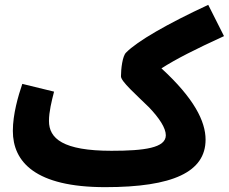

<svg xmlns="http://www.w3.org/2000/svg" viewBox="-20 -751 944 792"><path d="M182 -252C182 -290 193 -334 203 -373L72 -405C55 -355 33 -280 33 -211C33 -83 126 21 414 21C694 21 828 -42 828 -175C828 -251 780 -346 646 -469C705 -507 786 -548 904 -602L839 -731C669 -652 546 -581 500 -534C485 -520 479 -466 479 -436C479 -415 541 -361 595 -308C637 -264 664 -223 664 -193C664 -141 576 -129 440 -129C239 -129 182 -180 182 -252Z"/></svg>

Font: Noto Sans Arabic UI SemiCondensed Extra
Style: Regular
Weight: 800
Width: 4
Designer: Nadine Chahine - Monotype Design Team
Foundry: Monotype Imaging Inc.
Version: Version 1.900